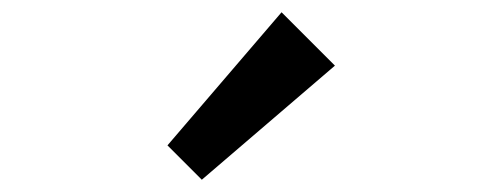

<svg xmlns="http://www.w3.org/2000/svg" viewBox="-20 -988 795 313"><path d="M526 -881 309 -695 253 -751 439 -968Z"/></svg>

Font: TypoPRO Sinkin Sans
Style: 600 SemiBold
Weight: 600
Designer: Keith Bates
Foundry: K-Type
Version: Sinkin Sans (version 1.0)  by Keith Bates   •   © 2014   www